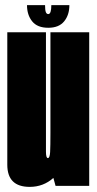

<svg xmlns="http://www.w3.org/2000/svg" viewBox="-20 -726 378 750"><path d="M197 0 188.5 -31Q149.5 4 96 4Q8.5 4 8.5 -82.5V-600H159.5V-134Q159.5 -108.5 167 -108.5Q174.5 -108.5 175.8 -132Q177 -155.5 177 -206.5V-600H328.5V0ZM168.5 -617.5Q126 -617.5 105.8 -642.5Q85.5 -667.5 85.5 -706H156Q156 -686.5 159 -678.8Q162 -671 168.5 -671Q180.5 -671 180.5 -706H251Q251 -667.5 230.5 -642.5Q210 -617.5 168.5 -617.5Z"/></svg>

Font: Anybody UltraCondensed ExtraBold
Style: Regular
Weight: 800
Width: 1
Designer: Tyler Finck
Foundry: Etcetera Type Company
Version: Version 1.010; ttfautohint (v1.8.3) -l 8 -r 50 -G 200 -x 14 